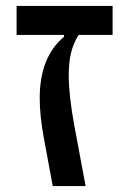

<svg xmlns="http://www.w3.org/2000/svg" viewBox="-20 -628 430 648"><path d="M36 -608H360V-510H245Q228 -482 220 -450.5Q212 -419 212 -372Q212 -307 231 -203L269 0H158L128 -162Q114 -238 114 -297Q114 -435 196 -504V-510H36Z"/></svg>

Font: IBM Plex Sans Hebrew Medm
Style: Regular
Weight: 500
Designer: Mike Abbink, Paul van der Laan, Pieter van Rosmalen, Yanek Iontef
Foundry: Bold Monday
Version: Version 1.3